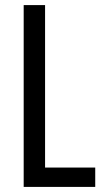

<svg xmlns="http://www.w3.org/2000/svg" viewBox="-20 -734 411 754"><path d="M73 0V-714H157V-76H354V0Z"/></svg>

Font: Noto Sans Arabic ExtraCondensed
Style: Regular
Weight: 400
Width: 2
Designer: Monotype Design Team, Nadine Chahine, Nizar Qandah and Khaled Hosny
Foundry: Monotype Imaging Inc.
Version: Version 2.012